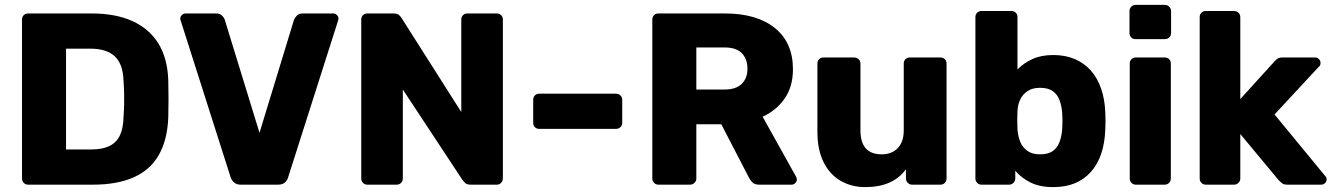

<svg xmlns="http://www.w3.org/2000/svg" viewBox="-20 -755 5451 785"><path d="M95 0Q84 0 77 -7.5Q70 -15 70 -25V-675Q70 -686 77 -693Q84 -700 95 -700H355Q453 -700 522 -668.5Q591 -637 628 -576.5Q665 -516 668 -427Q669 -383 669 -350Q669 -317 668 -274Q664 -181 628.5 -120Q593 -59 525.5 -29.5Q458 0 360 0ZM250 -144H355Q398 -144 426.5 -157.5Q455 -171 469.5 -200Q484 -229 485 -276Q487 -305 487.5 -328Q488 -351 487.5 -374Q487 -397 485 -425Q483 -493 449.5 -524.5Q416 -556 350 -556H250Z M964 0Q947 0 937 -9Q927 -18 923 -30L719 -670Q717 -675 717 -679Q717 -687 723.5 -693.5Q730 -700 739 -700H863Q879 -700 888 -691Q897 -682 899 -674L1041 -212L1182 -674Q1185 -682 1193.5 -691Q1202 -700 1218 -700H1343Q1351 -700 1357.5 -693.5Q1364 -687 1364 -679Q1364 -675 1362 -670L1158 -30Q1155 -18 1145 -9Q1135 0 1117 0Z M1482 0Q1471 0 1464 -7.5Q1457 -15 1457 -25V-675Q1457 -686 1464 -693Q1471 -700 1482 -700H1588Q1605 -700 1612.5 -692.5Q1620 -685 1622 -681L1866 -297V-675Q1866 -686 1873 -693Q1880 -700 1891 -700H2011Q2022 -700 2029 -693Q2036 -686 2036 -675V-26Q2036 -15 2029 -7.5Q2022 0 2011 0H1904Q1888 0 1880.5 -8Q1873 -16 1871 -19L1627 -389V-25Q1627 -15 1620 -7.5Q1613 0 1602 0Z M2185 -228Q2174 -228 2167 -235Q2160 -242 2160 -253V-347Q2160 -358 2167 -365Q2174 -372 2185 -372H2498Q2509 -372 2516.5 -365Q2524 -358 2524 -347V-253Q2524 -242 2516.5 -235Q2509 -228 2498 -228Z M2672 0Q2661 0 2654 -7.5Q2647 -15 2647 -25V-675Q2647 -686 2654 -693Q2661 -700 2672 -700H2944Q3074 -700 3148 -640.5Q3222 -581 3222 -472Q3222 -401 3188 -352Q3154 -303 3098 -278L3235 -32Q3238 -26 3238 -21Q3238 -13 3231.5 -6.5Q3225 0 3217 0H3084Q3065 0 3056 -9.5Q3047 -19 3043 -27L2929 -247H2827V-25Q2827 -15 2819.5 -7.5Q2812 0 2801 0ZM2827 -389H2942Q2989 -389 3012.5 -412Q3036 -435 3036 -474Q3036 -513 3013.5 -537Q2991 -561 2942 -561H2827Z M3518 10Q3461 10 3416.5 -16Q3372 -42 3347 -92.5Q3322 -143 3322 -216V-495Q3322 -506 3329 -513Q3336 -520 3347 -520H3472Q3483 -520 3490.5 -513Q3498 -506 3498 -495V-222Q3498 -124 3585 -124Q3626 -124 3650.5 -149.5Q3675 -175 3675 -222V-495Q3675 -506 3682 -513Q3689 -520 3700 -520H3825Q3836 -520 3843 -513Q3850 -506 3850 -495V-25Q3850 -15 3843 -7.5Q3836 0 3825 0H3709Q3699 0 3691.5 -7.5Q3684 -15 3684 -25V-63Q3658 -27 3616.5 -8.5Q3575 10 3518 10Z M4286 10Q4231 10 4193 -9Q4155 -28 4131 -57V-25Q4131 -15 4123.5 -7.5Q4116 0 4106 0H3993Q3982 0 3975 -7.5Q3968 -15 3968 -25V-685Q3968 -696 3975 -703Q3982 -710 3993 -710H4115Q4126 -710 4133 -703Q4140 -696 4140 -685V-471Q4165 -497 4201 -513.5Q4237 -530 4286 -530Q4336 -530 4374.5 -513.5Q4413 -497 4440 -466.5Q4467 -436 4482 -392.5Q4497 -349 4499 -296Q4500 -276 4500 -260.5Q4500 -245 4499 -225Q4497 -169 4482 -125.5Q4467 -82 4439.5 -51.5Q4412 -21 4374 -5.5Q4336 10 4286 10ZM4232 -124Q4266 -124 4285 -138Q4304 -152 4312.5 -176Q4321 -200 4323 -229Q4325 -260 4323 -291Q4321 -320 4312.5 -344Q4304 -368 4285 -382Q4266 -396 4232 -396Q4201 -396 4181 -382.5Q4161 -369 4151 -347.5Q4141 -326 4140 -301Q4139 -282 4139 -264Q4139 -246 4140 -226Q4142 -199 4151 -176Q4160 -153 4180 -138.5Q4200 -124 4232 -124Z M4624 0Q4613 0 4606 -7.5Q4599 -15 4599 -25V-495Q4599 -506 4606 -513Q4613 -520 4624 -520H4742Q4753 -520 4760 -513Q4767 -506 4767 -495V-25Q4767 -15 4760 -7.5Q4753 0 4742 0ZM4623 -595Q4612 -595 4605 -602Q4598 -609 4598 -620V-710Q4598 -720 4605 -727.5Q4612 -735 4623 -735H4743Q4753 -735 4760.5 -727.5Q4768 -720 4768 -710V-620Q4768 -609 4760.5 -602Q4753 -595 4743 -595Z M4910 0Q4899 0 4892 -7.5Q4885 -15 4885 -25V-685Q4885 -696 4892 -703Q4899 -710 4910 -710H5026Q5036 -710 5043.5 -703Q5051 -696 5051 -685V-350L5190 -503Q5196 -510 5203 -515Q5210 -520 5223 -520H5357Q5366 -520 5372.5 -513.5Q5379 -507 5379 -498Q5379 -494 5377.5 -489Q5376 -484 5371 -481L5191 -287L5396 -38Q5404 -30 5404 -23Q5404 -13 5397.5 -6.5Q5391 0 5381 0H5244Q5229 0 5222 -5.5Q5215 -11 5209 -17L5051 -207V-25Q5051 -15 5043.5 -7.5Q5036 0 5026 0Z"/></svg>

Font: DVN-Rubik
Style: Bold
Weight: 700
Designer: Hubert and Fischer
Foundry: Hubert & Fischer
Version: Version 2.102